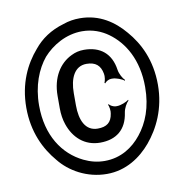

<svg xmlns="http://www.w3.org/2000/svg" viewBox="-81 -800 865 888"><g transform="rotate(-10 351.0 -355.5)"><path d="M345 -204C287 -204 264 -258 264 -327V-385C264 -453 288 -508 345 -508C387 -508 410 -489 417 -449C420 -437 416 -414 412 -407L415 -404C420 -412 435 -420 445 -420H452C469 -420 497 -409 507 -400L508 -404C498 -413 485 -436 482 -456C471 -534 421 -574 345 -574C322 -574 303 -569 285 -560C228 -533 188 -472 188 -385V-327C188 -299 192 -273 200 -250C222 -185 272 -138 345 -138C421 -138 470 -177 481 -255C484 -275 497 -298 507 -307L506 -311C496 -302 468 -291 451 -291H445C435 -291 418 -299 414 -307L411 -304C415 -297 419 -274 416 -262C410 -221 387 -204 345 -204ZM96 -356C96 -449 126 -523 167 -573C209 -620 275 -660 351 -660C400 -660 441 -643 473 -620C541 -571 594 -484 594 -356C594 -260 565 -190 524 -139C485 -90 428 -51 351 -51C317 -51 285 -59 254 -74C161 -119 96 -215 96 -356ZM36 -356C36 -241 79 -156 131 -95C177 -37 257 10 351 10C441 10 511 -38 559 -95C610 -156 654 -243 654 -356C654 -472 611 -556 559 -616C511 -673 444 -721 351 -721C324 -721 298 -717 273 -708C211 -690 165 -658 131 -616C79 -556 36 -471 36 -356Z"/></g></svg>

Font: Asimov
Style: EdgeNar
Weight: 500
Designer: Google
Version: Version 2.000980: 2014